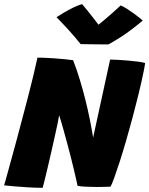

<svg xmlns="http://www.w3.org/2000/svg" viewBox="-26 -914 729 938"><path d="M182.5 3.5Q148 3.5 110.8 1.2Q73.5 -1 42.2 -3.8Q11 -6.5 -6 -8.5Q-4.5 -12.5 0.8 -31.8Q6 -51 14.5 -81.2Q23 -111.5 33.2 -149.5Q43.5 -187.5 55.2 -230Q67 -272.5 78 -316Q94 -375.5 109.5 -435.2Q125 -495 137.5 -546.8Q150 -598.5 157 -632.5Q167.5 -632.5 189.2 -631.8Q211 -631 237 -629.2Q263 -627.5 288 -625Q313 -622.5 331 -620Q348.5 -576 363.2 -527.2Q378 -478.5 390.5 -429Q403 -379.5 412.5 -332Q422 -284.5 429 -242L512 -623Q527.5 -623 552.2 -621.5Q577 -620 603.2 -617.8Q629.5 -615.5 651.2 -612.5Q673 -609.5 683 -606Q680.5 -587 675.5 -563.2Q670.5 -539.5 664.5 -512.2Q658.5 -485 651.2 -455.8Q644 -426.5 636.2 -396.5Q628.5 -366.5 621 -337.5Q606 -281.5 590 -226.2Q574 -171 558.8 -124Q543.5 -77 531.8 -44.5Q520 -12 514 -2Q498.5 -1.5 481.2 -1Q464 -0.5 446 -0.5Q419 -0.5 394 -1.8Q369 -3 353 -6Q350.5 -18 345.8 -38.8Q341 -59.5 334.5 -87.2Q328 -115 319.8 -147.2Q311.5 -179.5 302.2 -214Q293 -248.5 283.2 -283.5Q273.5 -318.5 263 -351Q261 -338 255.5 -311.2Q250 -284.5 242.2 -250Q234.5 -215.5 226 -178Q217.5 -140.5 209.2 -105.2Q201 -70 194 -41.5Q187 -13 182.5 3.5ZM563.5 -887.5Q577 -882 594 -871.2Q611 -860.5 627.8 -848.2Q644.5 -836 656.5 -826.2Q668.5 -816.5 671.5 -813.5Q607.5 -760.5 564 -733Q520.5 -705.5 503.5 -697Q492 -697 466.2 -697.2Q440.5 -697.5 413 -697.8Q385.5 -698 368 -698.5Q340 -733.5 311.2 -765.2Q282.5 -797 250 -830Q263 -838.5 284.8 -851.5Q306.5 -864.5 331 -876.5Q355.5 -888.5 375 -894Q389 -877 402.5 -860.8Q416 -844.5 427 -830Q438 -815.5 446.2 -805Q454.5 -794.5 458.5 -789H450Q456.5 -794 475.8 -810Q495 -826 519 -847Q543 -868 563.5 -887.5Z"/></svg>

Font: Grandstander Thin ExtraBold
Style: Italic
Weight: 800
Italic angle: -15°
Version: Version 1.200